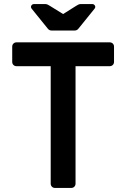

<svg xmlns="http://www.w3.org/2000/svg" viewBox="-20 -923 621 943"><path d="M229 -21V-598H61Q52 -598 46 -604Q40 -610 40 -619V-694Q40 -703 46 -709Q52 -715 61 -715H519Q528 -715 534 -709Q540 -703 540 -694V-619Q540 -610 534 -604Q528 -598 519 -598H351V-21Q351 -12 345 -6Q339 0 330 0H250Q241 0 235 -6Q229 -12 229 -21ZM215 -782 135 -881Q132 -886 132 -889Q132 -894 136 -898.5Q140 -903 146 -903H203Q209 -903 215 -900Q221 -897 227 -893L290 -854L352 -893Q358 -897 364 -900Q370 -903 376 -903H434Q440 -903 444 -898.5Q448 -894 448 -889Q448 -886 445 -881L365 -782Q358 -773 346 -773H234Q222 -773 215 -782Z"/></svg>

Font: Miriam Libre
Style: Bold
Weight: 700
Designer: Michal Sahar
Foundry: Hagilda
Version: Version 1.001